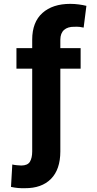

<svg xmlns="http://www.w3.org/2000/svg" viewBox="-20 -780 509 1004"><path d="M401.6 -528.3V-420.9H295.5V12.3Q295.2 106.2 246.6 155.4Q197.9 204.6 110.4 204.1Q91.9 204.6 74.6 203.1Q57.3 201.7 37.5 197.3L44.3 80.1Q52.8 82.4 67.3 83.9Q81.7 85.4 91 85.5Q124.5 85.4 136.4 65.8Q148.2 46.2 148.4 12.3V-420.9H66V-528.3H148.4V-572.7Q148.5 -664.4 201.9 -712.1Q255.3 -759.8 347.3 -759.8Q370.4 -759.8 392.1 -756.8Q413.8 -753.9 431.8 -749.4L417.4 -635.7Q407.7 -638 396.9 -639.3Q386 -640.5 368.4 -640Q334.2 -640.5 315 -623.5Q295.8 -606.5 295.5 -572.7V-528.3Z"/></svg>

Font: Inter
Style: Regular
Weight: 400
Designer: Rasmus Andersson
Foundry: rsms
Version: Version 4.000;git-8c9346024